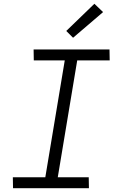

<svg xmlns="http://www.w3.org/2000/svg" viewBox="-20 -997 640 1017"><path d="M451 0H49L48 -58H220L323 -677H159L158 -735H560L561 -677H389L286 -58H450ZM367 -797 331 -833 480 -977 526 -933Z"/></svg>

Font: Iosevka HT Light Extended
Style: Italic
Weight: 300
Width: 7
Italic angle: -9°
Monospace: yes
Designer: Belleve Invis
Foundry: Belleve Invis
Version: Version 32.3.0; ttfautohint (v1.8.4)